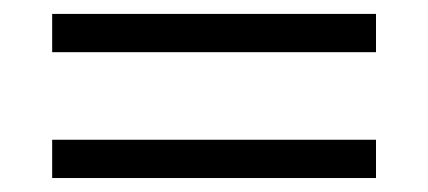

<svg xmlns="http://www.w3.org/2000/svg" viewBox="-20 -515 615 276"><path d="M55 -440V-495H520.5V-440ZM55 -259.1V-314.1H520.5V-259.1Z"/></svg>

Font: Spartan
Style: Regular
Weight: 400
Designer: Matt Bailey, Mirko Velimirovic
Foundry: Matt Bailey
Version: Version 1.005